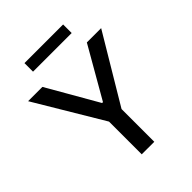

<svg xmlns="http://www.w3.org/2000/svg" viewBox="-249 -1046 1184 1184"><g transform="rotate(-45 342.5 -454.5)"><path d="M23.8 -727.3H148.4L338.4 -396.7H346.2L536.2 -727.3H660.9L397 -285.5V0H287.6V-285.5ZM174 -834.5V-909.1H511V-834.5Z"/></g></svg>

Font: Cannonade Med
Style: Regular
Weight: 500
Designer: Rasmus Andersson
Foundry: rsms
Version: Version 3.012;git-f93a4a705